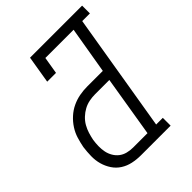

<svg xmlns="http://www.w3.org/2000/svg" viewBox="-209 -846 957 957"><g transform="rotate(-45 269.5 -367.5)"><path d="M219 0Q189 0 161 -6Q133 -12 109.5 -27Q86 -42 70.5 -65.5Q55 -89 47.5 -116Q40 -143 40.5 -172.5Q41 -202 45 -232Q50 -258 58 -284.5Q66 -311 81.5 -335Q97 -359 118.5 -378.5Q140 -398 165.5 -410Q191 -422 218 -427Q245 -432 272 -432H382L424 -680H225L210 -590H148L172 -735H539V-680H485L381 -55H428V0ZM219 -55H320L373 -377H272Q252 -377 231.5 -373Q211 -369 192.5 -359Q174 -349 158 -334Q142 -319 131.5 -300.5Q121 -282 115 -262.5Q109 -243 105 -223Q102 -203 101.5 -182Q101 -161 105 -141.5Q109 -122 119 -105Q129 -88 144 -76.5Q159 -65 178.5 -60Q198 -55 219 -55Z"/></g></svg>

Font: Iosevka Curly Slab LtObl
Style: Regular
Weight: 300
Italic angle: -9°
Monospace: yes
Designer: Belleve Invis
Foundry: Belleve Invis
Version: Version 11.0.0; ttfautohint (v1.8.3)